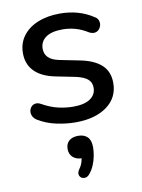

<svg xmlns="http://www.w3.org/2000/svg" viewBox="-86 -556 656 884"><g transform="rotate(-10 242.0 -114.5)"><path d="M242 9Q198 9 151.5 -1Q105 -11 66 -35Q53 -44 48 -55Q43 -66 44.5 -77.5Q46 -89 53.5 -97.5Q61 -106 72.5 -108Q84 -110 97 -103Q136 -81 172 -72.5Q208 -64 243 -64Q296 -64 323 -83Q350 -102 350 -134Q350 -160 332 -174.5Q314 -189 278 -197L183 -216Q121 -229 89 -262Q57 -295 57 -346Q57 -392 82 -426Q107 -460 152 -478.5Q197 -497 256 -497Q300 -497 339 -486Q378 -475 411 -453Q424 -446 428 -434.5Q432 -423 429.5 -412Q427 -401 419 -392.5Q411 -384 399.5 -382.5Q388 -381 374 -388Q344 -407 314.5 -415Q285 -423 256 -423Q203 -423 176.5 -403.5Q150 -384 150 -351Q150 -326 166 -310Q182 -294 216 -287L311 -268Q376 -255 409.5 -224Q443 -193 443 -140Q443 -71 388 -31Q333 9 242 9ZM261 255Q252 266 241 267.5Q230 269 222 263.5Q214 258 212.5 247.5Q211 237 220 224Q231 209 236 191Q241 173 241 159L244 177Q215 177 199 162.5Q183 148 183 124Q183 99 198.5 85.5Q214 72 241 72Q269 72 284.5 87.5Q300 103 300 135Q300 154 296 175.5Q292 197 283.5 217.5Q275 238 261 255Z"/></g></svg>

Font: Nunito ExtraLight SemiBold
Style: Regular
Weight: 600
Version: Version 3.602